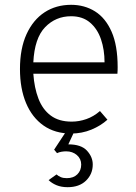

<svg xmlns="http://www.w3.org/2000/svg" viewBox="-20 -543 566 798"><path d="M275.5 12Q208.5 12 161 -21.2Q113.5 -54.5 88.2 -114.8Q63 -175 63 -256Q63 -341 90.2 -400.8Q117.5 -460.5 165.2 -491.8Q213 -523 275.5 -523Q331 -523 374.8 -495.8Q418.5 -468.5 443.8 -411.2Q469 -354 469 -264Q469 -258 468.8 -251Q468.5 -244 468 -236.5H118.5Q122.5 -178 139.8 -133Q157 -88 190.8 -62.8Q224.5 -37.5 278 -37.5Q308.5 -37.5 338.8 -48Q369 -58.5 395.5 -81.5L426.5 -45.5Q399 -20.5 359.8 -4.2Q320.5 12 275.5 12ZM118.5 -284H414.5Q414.5 -336 399.8 -379.5Q385 -423 354.2 -449.2Q323.5 -475.5 275.5 -475.5Q211.5 -475.5 167.5 -430Q123.5 -384.5 118.5 -284ZM261 235Q235 235 215 226.8Q195 218.5 182 205.5L215 182Q222 188.5 232.2 193Q242.5 197.5 257.5 197.5Q285.5 197.5 301.5 181.5Q317.5 165.5 317.5 141Q317.5 117 299.5 101.5Q281.5 86 255 86Q244.5 86 235 87.8Q225.5 89.5 217 93.5L205 79L257 0H290.5L264 57Q317.5 57 341.5 83.2Q365.5 109.5 365.5 140.5Q365.5 180.5 337.5 207.8Q309.5 235 261 235Z"/></svg>

Font: Overpass ExtraLight
Style: Regular
Weight: 250
Designer: Delve Withrington, Dave Bailey, Thomas Jockin
Foundry: Delve Fonts LLC
Version: Version 4.000